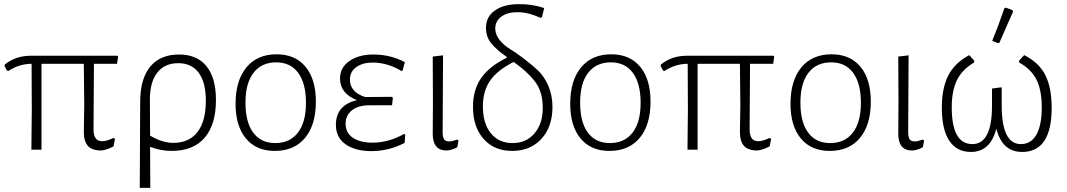

<svg xmlns="http://www.w3.org/2000/svg" viewBox="-20 -725 5167 930"><path d="M132 0 134 -195 133 -416Q74 -416 20 -381L14 -383L2 -405L3 -412Q55 -455 129 -455H549L552 -450L547 -416H435L433 -99Q433 -41 474 -41Q497 -41 530 -57L537 -52L530 -16Q495 2 471 4Q426 4 406 -18Q386 -40 386 -87L388 -215L386 -416H181V0Z M657 185 659 -231Q659 -343 707.5 -402Q756 -461 847 -461Q934 -461 980 -404.5Q1026 -348 1026 -241Q1026 -121 971 -57.5Q916 6 811 6Q758 6 707 -14L708 185ZM706 -242 707 -68Q766 -33 820 -33Q896 -33 936.5 -85.5Q977 -138 977 -237Q977 -326 942.5 -372.5Q908 -419 843 -419Q778 -419 742 -373.5Q706 -328 706 -242Z M1320 -462Q1410 -462 1460 -401.5Q1510 -341 1510 -233Q1510 -120 1457.5 -57Q1405 6 1311 6Q1221 6 1171 -54.5Q1121 -115 1121 -222Q1121 -335 1173.5 -398.5Q1226 -462 1320 -462ZM1318 -423Q1247 -423 1208 -372.5Q1169 -322 1169 -228Q1169 -133 1206.5 -82.5Q1244 -32 1313 -32Q1384 -32 1423 -82.5Q1462 -133 1462 -227Q1462 -321 1424.5 -372Q1387 -423 1318 -423Z M1779 7Q1701 7 1654 -26Q1607 -59 1607 -120Q1607 -216 1709 -240Q1627 -272 1627 -345Q1627 -398 1672.5 -429.5Q1718 -461 1788 -461Q1871 -461 1941 -424L1930 -383L1925 -381Q1856 -422 1785 -422Q1737 -422 1706 -400Q1675 -378 1675 -340Q1675 -278 1749 -255L1879 -256L1883 -251L1879 -215H1769Q1715 -215 1684.5 -190.5Q1654 -166 1654 -126Q1654 -81 1689.5 -57.5Q1725 -34 1784 -34Q1862 -34 1937 -76L1943 -73L1940 -33Q1863 7 1779 7Z M2143 4Q2076 4 2076 -77L2077 -227L2076 -451L2126 -457L2124 -82Q2125 -58 2132 -49Q2139 -40 2156 -40Q2170 -40 2195 -49L2201 -44L2195 -12Q2168 3 2143 4Z M2461 6Q2374 6 2322.5 -52Q2271 -110 2271 -208Q2271 -289 2310 -346Q2349 -403 2434 -445L2435 -449Q2386 -483 2360 -514.5Q2334 -546 2334 -590Q2334 -644 2377.5 -674.5Q2421 -705 2495 -705Q2560 -705 2616 -686L2605 -641L2597 -639Q2538 -666 2486 -666Q2438 -666 2408.5 -644.5Q2379 -623 2379 -587Q2379 -558 2399.5 -532Q2420 -506 2451 -487Q2482 -468 2517.5 -441Q2553 -414 2584 -385.5Q2615 -357 2635.5 -310.5Q2656 -264 2656 -207Q2656 -111 2602.5 -52.5Q2549 6 2461 6ZM2319 -210Q2319 -127 2357.5 -79.5Q2396 -32 2463 -32Q2529 -32 2569 -79Q2609 -126 2609 -203Q2609 -280 2572 -329Q2535 -378 2468 -425Q2389 -385 2354 -334.5Q2319 -284 2319 -210Z M2941 -462Q3031 -462 3081 -401.5Q3131 -341 3131 -233Q3131 -120 3078.5 -57Q3026 6 2932 6Q2842 6 2792 -54.5Q2742 -115 2742 -222Q2742 -335 2794.5 -398.5Q2847 -462 2941 -462ZM2939 -423Q2868 -423 2829 -372.5Q2790 -322 2790 -228Q2790 -133 2827.5 -82.5Q2865 -32 2934 -32Q3005 -32 3044 -82.5Q3083 -133 3083 -227Q3083 -321 3045.5 -372Q3008 -423 2939 -423Z M3310 0 3312 -195 3311 -416Q3252 -416 3198 -381L3192 -383L3180 -405L3181 -412Q3233 -455 3307 -455H3727L3730 -450L3725 -416H3613L3611 -99Q3611 -41 3652 -41Q3675 -41 3708 -57L3715 -52L3708 -16Q3673 2 3649 4Q3604 4 3584 -18Q3564 -40 3564 -87L3566 -215L3564 -416H3359V0Z M4008 -462Q4098 -462 4148 -401.5Q4198 -341 4198 -233Q4198 -120 4145.5 -57Q4093 6 3999 6Q3909 6 3859 -54.5Q3809 -115 3809 -222Q3809 -335 3861.5 -398.5Q3914 -462 4008 -462ZM4006 -423Q3935 -423 3896 -372.5Q3857 -322 3857 -228Q3857 -133 3894.5 -82.5Q3932 -32 4001 -32Q4072 -32 4111 -82.5Q4150 -133 4150 -227Q4150 -321 4112.5 -372Q4075 -423 4006 -423Z M4398 4Q4331 4 4331 -77L4332 -227L4331 -451L4381 -457L4379 -82Q4380 -58 4387 -49Q4394 -40 4411 -40Q4425 -40 4450 -49L4456 -44L4450 -12Q4423 3 4398 4Z M4845 -685 4852 -688 4884 -676 4887 -668Q4876 -643 4854 -594Q4832 -545 4821 -518L4814 -516L4786 -527Q4815 -597 4845 -685ZM4683 11Q4614 11 4578 -43.5Q4542 -98 4542 -203Q4542 -298 4573 -359Q4604 -420 4675 -458L4699 -431L4698 -422Q4640 -388 4615 -336.5Q4590 -285 4590 -205Q4590 -27 4690 -27Q4785 -27 4785 -213V-296L4829 -302L4832 -300V-214Q4832 -27 4925 -27Q4974 -27 5000 -72.5Q5026 -118 5026 -205Q5026 -287 5001 -338Q4976 -389 4917 -422L4916 -431L4941 -458Q5014 -421 5044 -360Q5074 -299 5074 -203Q5074 11 4931 11Q4834 11 4806 -102Q4777 11 4683 11Z"/></svg>

Font: Alegreya Sans Light
Style: Regular
Weight: 300
Designer: Juan Pablo del Peral
Foundry: Huerta Tipografica
Version: Version 2.007